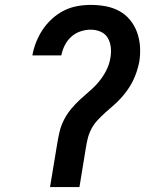

<svg xmlns="http://www.w3.org/2000/svg" viewBox="-20 -763 640 783"><path d="M184 0 213 -175Q217 -201 223 -226Q229 -251 241 -274.5Q253 -298 270 -318.5Q287 -339 307 -357.5Q327 -376 347.5 -393.5Q368 -411 385 -432Q402 -453 414 -477Q426 -501 430 -526Q434 -547 432 -568.5Q430 -590 420 -607.5Q410 -625 391 -633.5Q372 -642 350 -642Q329 -642 308 -635Q287 -628 270.5 -613Q254 -598 244 -578Q234 -558 230 -537H112Q117 -565 127.5 -591.5Q138 -618 154 -642Q170 -666 192.5 -686.5Q215 -707 241 -720Q267 -733 295 -738Q323 -743 350 -743Q381 -743 411 -737.5Q441 -732 466.5 -718Q492 -704 510.5 -681.5Q529 -659 539 -631Q549 -603 551 -572.5Q553 -542 548 -511Q544 -491 537.5 -471Q531 -451 521.5 -432Q512 -413 499.5 -395.5Q487 -378 472.5 -362Q458 -346 441.5 -332Q425 -318 409 -303.5Q393 -289 378 -273Q363 -257 353 -238Q343 -219 338 -199Q333 -179 330 -159L304 0Z"/></svg>

Font: Iosevka Curly Extended
Style: Bold Italic
Weight: 700
Width: 7
Italic angle: -9°
Monospace: yes
Designer: Belleve Invis
Foundry: Belleve Invis
Version: Version 11.1.0; ttfautohint (v1.8.3)